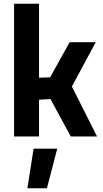

<svg xmlns="http://www.w3.org/2000/svg" viewBox="-20 -727 548 1023"><path d="M126 276 159 65H285L230 276ZM55 0V-707H188V-313L247 -315L351 -502H490L363 -266L497 0H357L249 -199L188 -196V0Z"/></svg>

Font: Cairo Play
Style: Bold
Weight: 700
Version: Version 3.119